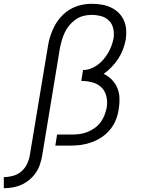

<svg xmlns="http://www.w3.org/2000/svg" viewBox="-130 -763 750 1006"><path d="M-110 223V165Q-87 165 -62.5 158.5Q-38 152 -19 136Q0 120 11 97.5Q22 75 26 52L121 -520Q125 -548 134 -575.5Q143 -603 157 -629Q171 -655 192 -677.5Q213 -700 239 -715Q265 -730 293.5 -736.5Q322 -743 350 -743Q376 -743 401.5 -739Q427 -735 450 -724.5Q473 -714 490.5 -697Q508 -680 518.5 -657.5Q529 -635 531 -609Q533 -583 529 -556Q524 -530 514.5 -504.5Q505 -479 490 -456Q475 -433 455.5 -412.5Q436 -392 413 -376Q437 -365 456 -345.5Q475 -326 485 -301.5Q495 -277 496 -248.5Q497 -220 492 -191Q488 -163 477.5 -136Q467 -109 448 -85.5Q429 -62 404 -45Q379 -28 351.5 -18Q324 -8 296 -4Q268 0 240 0H160L169 -58H249Q269 -58 289.5 -61Q310 -64 329.5 -72Q349 -80 366.5 -92.5Q384 -105 397 -122.5Q410 -140 417.5 -159.5Q425 -179 429 -199Q434 -229 427.5 -257.5Q421 -286 401.5 -305Q382 -324 354 -331.5Q326 -339 296 -339L305 -396Q325 -396 345 -403.5Q365 -411 382 -423.5Q399 -436 412.5 -452Q426 -468 436.5 -486Q447 -504 454 -523Q461 -542 465 -562Q469 -588 463.5 -613Q458 -638 441 -655Q424 -672 399.5 -678.5Q375 -685 349 -685Q328 -685 306.5 -679.5Q285 -674 266.5 -661Q248 -648 233.5 -630.5Q219 -613 209.5 -593Q200 -573 194 -552Q188 -531 184 -511L91 52Q87 75 79.5 98Q72 121 58 141.5Q44 162 24.5 178.5Q5 195 -17.5 205Q-40 215 -63 219Q-86 223 -110 223Z"/></svg>

Font: Iosevka Light Extended
Style: Italic
Weight: 300
Width: 7
Italic angle: -9°
Monospace: yes
Designer: Belleve Invis
Foundry: Belleve Invis
Version: Version 32.5.0; ttfautohint (v1.8.4)